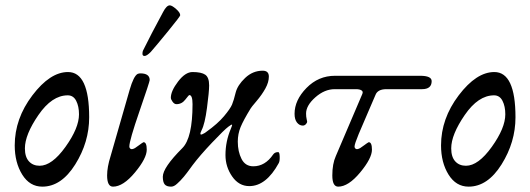

<svg xmlns="http://www.w3.org/2000/svg" viewBox="-20 -683 1980 717"><path d="M275 -256Q275 -286 264.5 -306.5Q254 -327 233 -327Q174 -327 123.5 -253.5Q73 -180 73 -129Q73 -97 88 -80.5Q103 -64 128 -64Q174 -64 224.5 -134.5Q275 -205 275 -256ZM313 -245Q313 -152 261 -69Q209 14 138 14Q91 14 63 -31Q35 -76 35 -140Q35 -240 101 -327Q167 -414 234 -414Q313 -414 313 -245Z M543 -489Q528 -474 520 -474Q512 -474 512 -482Q512 -490 514 -494Q543 -553 589 -638Q602 -663 614 -663Q622 -663 637.5 -649.5Q653 -636 653 -626Q653 -622 608.5 -567.5Q564 -513 543 -489ZM528 -124Q528 -92 484 -39Q440 14 402 14Q380 14 380 -28Q380 -59 393 -100L464 -347Q479 -399 494 -407Q499 -409 504 -409Q539 -409 539 -384Q539 -378 501 -268Q463 -158 463 -136Q463 -130 468 -127Q473 -124 484 -130Q490 -134 497.5 -139.5Q505 -145 510 -148.5Q515 -152 516 -152Q528 -152 528 -124Z M842 -202Q848 -216 846.5 -217.5Q845 -219 833 -210Q818 -199 772 -150.5Q726 -102 699 -66Q697 -63 689.5 -53Q682 -43 678 -37.5Q674 -32 666.5 -23Q659 -14 653.5 -8.5Q648 -3 641.5 3Q635 9 629.5 11.5Q624 14 619 14Q602 14 595 5.5Q588 -3 588 -23Q588 -57 661 -130Q699 -168 699 -294Q699 -328 687 -328Q685 -328 672 -311Q659 -294 639 -294Q631 -294 624.5 -303Q618 -312 618 -318Q618 -343 645 -378.5Q672 -414 699 -414Q732 -414 746.5 -404Q761 -394 761 -364Q761 -341 753 -280.5Q745 -220 733 -197Q721 -173 740 -184Q745 -186 751 -191Q793 -221 816.5 -249Q840 -277 846.5 -292.5Q853 -308 860 -337Q867 -365 895.5 -392Q924 -419 961 -419Q984 -419 984 -397Q984 -376 971 -352.5Q958 -329 938 -305.5Q918 -282 916 -278Q889 -234 878.5 -208.5Q868 -183 868 -154Q868 -117 882 -89.5Q896 -62 926 -62Q970 -62 1000 -106Q1006 -115 1019 -115Q1024 -115 1024.5 -98Q1025 -81 1021 -74Q974 12 911 12Q872 12 847 -24Q822 -60 822 -104Q822 -155 842 -202Z M1304 -136Q1304 -130 1309 -127Q1314 -124 1325 -130Q1331 -134 1338.5 -139.5Q1346 -145 1351 -148.5Q1356 -152 1357 -152Q1369 -152 1369 -124Q1369 -92 1325 -39Q1281 14 1243 14Q1221 14 1221 -28Q1221 -71 1234 -100L1333 -332Q1337 -341 1330 -345.5Q1323 -350 1309 -350H1230Q1192 -350 1157.5 -319.5Q1123 -289 1123 -259Q1123 -247 1125 -239Q1127 -231 1127 -229Q1127 -224 1122 -219Q1117 -214 1111 -214Q1098 -214 1089 -225.5Q1080 -237 1080 -258Q1080 -309 1124.5 -354.5Q1169 -400 1231 -400H1549Q1592 -400 1592 -380Q1592 -350 1556 -350H1423Q1390 -350 1382 -328Q1376 -313 1355.5 -266.5Q1335 -220 1319.5 -182.5Q1304 -145 1304 -136Z M1867 -256Q1867 -286 1856.5 -306.5Q1846 -327 1825 -327Q1766 -327 1715.5 -253.5Q1665 -180 1665 -129Q1665 -97 1680 -80.5Q1695 -64 1720 -64Q1766 -64 1816.5 -134.5Q1867 -205 1867 -256ZM1905 -245Q1905 -152 1853 -69Q1801 14 1730 14Q1683 14 1655 -31Q1627 -76 1627 -140Q1627 -240 1693 -327Q1759 -414 1826 -414Q1905 -414 1905 -245Z"/></svg>

Font: EB Garamond 12
Style: Italic
Weight: 400
Italic angle: -17°
Version: Version 0.016; ttfautohint (v1.8.4)